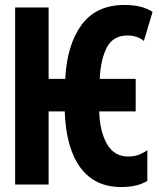

<svg xmlns="http://www.w3.org/2000/svg" viewBox="-20 -744 640 774"><path d="M574 -15V-139Q563 -130 543 -121.5Q523 -113 497 -113Q440 -113 411 -164Q382 -215 380 -295H527V-426H382Q386 -507 411.5 -554Q437 -601 494 -601Q533 -601 560 -579L595 -696Q554 -724 482 -724Q368 -724 309 -644Q250 -564 243 -426H176V-714H41V0H176V-295H241Q246 -147 304 -68.5Q362 10 468 10Q535 10 574 -15Z"/></svg>

Font: Noto Sans Mono UI ExtraBold
Style: Regular
Weight: 800
Designer: Monotype Design team
Foundry: Monotype Imaging Inc.
Version: 1.000